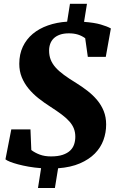

<svg xmlns="http://www.w3.org/2000/svg" viewBox="-20 -864 628 997"><path d="M38.6 -191.9H138.2L142.6 -85Q161.1 -70.8 186.3 -61.3Q211.4 -51.8 244.6 -51.8Q281.2 -51.8 305.7 -60.1Q330.1 -68.4 344.5 -82.3Q358.9 -96.2 365 -114.7Q371.1 -133.3 371.1 -153.8Q371.1 -177.2 363.5 -196.5Q356 -215.8 340.1 -233.6Q324.2 -251.5 299.8 -269.8Q275.4 -288.1 241.2 -310.1Q209 -330.6 179.7 -353.8Q150.4 -377 128.2 -404.1Q106 -431.2 93 -462.9Q80.1 -494.6 80.1 -532.7Q80.1 -582.5 98.6 -621.6Q117.2 -660.6 150.1 -688.2Q183.1 -715.8 228.8 -731.9Q274.4 -748 328.6 -751.5L343.3 -844.2H431.6L416.5 -750.5Q469.7 -746.6 503.2 -736.8Q536.6 -727.1 555.7 -716.3L529.3 -568.8H436L422.4 -665.5Q404.8 -678.2 384.3 -684.6Q363.8 -690.9 337.4 -690.9Q311 -690.9 291.5 -684.1Q272 -677.2 259.5 -665.3Q247.1 -653.3 241 -637Q234.9 -620.6 234.9 -601.6Q234.9 -575.2 243.4 -553.7Q252 -532.2 269.3 -512.9Q286.6 -493.7 313 -474.4Q339.4 -455.1 375.5 -433.1Q406.2 -414.1 434.3 -392.3Q462.4 -370.6 484.1 -344.7Q505.9 -318.8 518.6 -287.4Q531.2 -255.9 531.2 -217.3Q531.2 -175.3 517.1 -136.5Q502.9 -97.7 472.7 -66.9Q442.4 -36.1 395 -15.6Q347.7 4.9 281.7 9.8L265.1 112.3H177.2L193.4 9.3Q159.7 6.8 129.2 1.5Q98.6 -3.9 74 -10.5Q49.3 -17.1 32.2 -23.9Q15.1 -30.8 8.3 -36.6ZM99.6 -131.8 98.1 -134.8Z"/></svg>

Font: Merriweather UltraBold
Style: Italic
Weight: 900
Italic angle: -7°
Designer: Eben Sorkin ( eben@eyebytes.com )
Foundry: Eben Sorkin ( eben@eyebytes.com )
Version: Version 1.52; ttfautohint (v1.4.1)